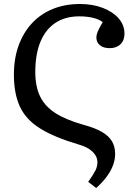

<svg xmlns="http://www.w3.org/2000/svg" viewBox="-20 -734 699 964"><path d="M462.9 210 422.9 179.2Q449.7 141.1 459.5 121.1Q469.2 101.1 469.2 81.1Q469.2 51.3 444.6 27.6Q419.9 3.9 374 -8.8Q252 -44.9 180.9 -89.4Q109.9 -133.8 79.8 -199Q49.8 -264.2 49.8 -358.9Q49.8 -439.9 73.5 -505.4Q97.2 -570.8 140.6 -617.4Q184.1 -664.1 245.1 -689Q306.2 -713.9 381.8 -713.9Q445.8 -713.9 496.3 -694.3Q546.9 -674.8 575.9 -641.4Q605 -607.9 605 -564.9Q605 -531.7 585 -512Q564.9 -492.2 530.8 -492.2Q500 -492.2 481.9 -506.6Q463.9 -521 463.9 -545.9Q463.9 -554.7 467 -564.9Q470.2 -575.2 477.1 -589.1Q483.9 -603 496.1 -623Q477.1 -637.2 447 -644.5Q417 -651.9 377.9 -651.9Q308.1 -651.9 258.5 -619.4Q209 -586.9 183.1 -524.4Q157.2 -461.9 157.2 -372.1Q157.2 -300.3 181.2 -250.2Q205.1 -200.2 258.5 -166Q312 -131.8 400.9 -106.9Q457 -91.8 491.5 -71.8Q525.9 -51.8 542 -24.9Q558.1 2 558.1 39.1Q558.1 66.9 547.6 95.5Q537.1 124 516.1 152.6Q495.1 181.2 462.9 210Z"/></svg>

Font: Literata
Style: Regular
Weight: 400
Designer: Latin by Veronika Burian and Jose Scaglione. Greek by Irene Vlachou. Cyrillic by Vera Evstafieva.
Foundry: TypeTogether
Version: Version 3.002